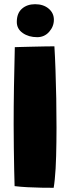

<svg xmlns="http://www.w3.org/2000/svg" viewBox="-20 -882 334 914"><path d="M235.5 12Q210.5 12 177.5 11.5Q144.5 11 111 9.2Q77.5 7.5 49.5 4Q48.5 -26 47.5 -74.2Q46.5 -122.5 45.8 -179.2Q45 -236 45 -290Q45 -375.5 46.5 -468.2Q48 -561 50.5 -657.5Q61 -658 84.2 -658.5Q107.5 -659 136.5 -659.8Q165.5 -660.5 193 -661Q220.5 -661.5 239 -661.5Q242 -613 244.2 -548.8Q246.5 -484.5 247.8 -413.8Q249 -343 249 -274Q249 -238.5 248.5 -204.5Q248 -170.5 247.2 -139.2Q246.5 -108 244.8 -80.2Q243 -52.5 240.8 -29Q238.5 -5.5 235.5 12ZM147 -862Q186.5 -862 211.5 -841Q236.5 -820 236.5 -788Q236.5 -756 214 -730.5Q191.5 -705 157 -705Q116.5 -705 88.2 -724.8Q60 -744.5 60 -777.5Q60 -819 84.5 -840.5Q109 -862 147 -862Z"/></svg>

Font: Grandstander Thin Black
Style: Regular
Weight: 900
Version: Version 1.200